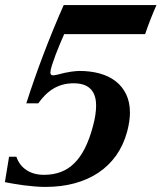

<svg xmlns="http://www.w3.org/2000/svg" viewBox="-24 -736 645 767"><path d="M601.1 -715.8Q589.4 -689.5 578.4 -661.6Q567.4 -633.8 555.7 -599.6H232.4Q225.6 -584.5 216.1 -562Q206.5 -539.6 198 -516.8Q189.5 -494.1 183.3 -474.6Q177.2 -455.1 177.2 -445.8Q177.2 -435.1 188.5 -435.1Q194.8 -435.1 206.1 -438Q236.3 -446.3 259 -449.5Q281.7 -452.6 293 -452.6Q337.4 -452.6 374.5 -442.4Q411.6 -432.1 438.5 -411.1Q465.3 -390.1 480.2 -358.9Q495.1 -327.6 495.1 -286.1Q495.1 -252.4 483.9 -210Q469.2 -156.2 440.2 -115.2Q411.1 -74.2 369.1 -46.1Q327.1 -18.1 273.9 -3.7Q220.7 10.7 157.7 10.7Q137.2 10.7 114.7 8.8Q92.3 6.8 70.8 4.2Q49.3 1.5 30 -2Q10.7 -5.4 -4.4 -8.3L12.2 -109.9H41.5Q52.7 -76.2 81.3 -56.9Q109.9 -37.6 151.9 -37.6Q189 -37.6 219.2 -49.1Q249.5 -60.5 273.4 -84.5Q297.4 -108.4 315.7 -145Q334 -181.6 347.2 -231.4Q354 -256.3 356.9 -276.4Q359.9 -296.4 359.9 -313.5Q359.9 -338.9 353.3 -356Q346.7 -373 334.7 -383.5Q322.8 -394 306.4 -398.7Q290 -403.3 270.5 -403.3Q245.1 -403.3 224.4 -397.2Q203.6 -391.1 186.3 -380.1Q168.9 -369.1 154.8 -354.5Q140.6 -339.8 128.9 -323.2H81.1Q111.8 -419.4 149.7 -519Q187.5 -618.7 230.5 -715.8Z"/></svg>

Font: Arian AMU Serif
Style: Bold Italic
Weight: 700
Italic angle: -15°
Designer: Ruben Hakobyan (Tarumian)
Foundry: Ruben Hakobyan (Tarumian)
Version: Version 1.002